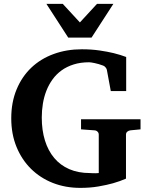

<svg xmlns="http://www.w3.org/2000/svg" viewBox="-20 -937 756 974"><path d="M642.1 -275.9Q632.8 -274.9 626 -269.3Q619.1 -263.7 619.1 -253.9V-30.8Q589.4 -17.6 553.2 -7.3Q522 1.5 479.7 8.8Q437.5 16.1 387.2 16.1Q312 16.1 248 -9Q184.1 -34.2 137.2 -80.6Q90.3 -127 63.7 -191.9Q37.1 -256.8 37.1 -336.9Q37.1 -418 64 -482.9Q90.8 -547.9 138.4 -593.3Q186 -638.7 251.7 -662.8Q317.4 -687 395 -687Q444.3 -687 485.4 -680.9Q526.4 -674.8 556.6 -667.5Q591.8 -658.7 620.1 -647.9V-475.1H542L522 -583Q521 -588.4 515.6 -595Q510.3 -601.6 503.9 -604Q480.5 -612.8 460.4 -616.9Q440.4 -621.1 432.1 -621.1Q388.7 -621.1 353.8 -610.1Q318.8 -599.1 292.2 -579.8Q265.6 -560.5 246.6 -534.2Q227.5 -507.8 215.3 -476.6Q203.1 -445.3 197.5 -410.9Q191.9 -376.5 191.9 -340.8Q191.9 -276.4 208 -224.4Q224.1 -172.4 255.1 -135.5Q286.1 -98.6 331.5 -78.9Q377 -59.1 436 -59.1Q442.9 -59.1 452.9 -58.3Q462.9 -57.6 481 -59.1V-253.9Q481 -263.7 474.1 -269.8Q467.3 -275.9 458 -275.9L391.1 -280.8V-332H692.9V-280.8ZM444.3 -746.1H326.2L215.3 -917.5H298.3L385.3 -823.2L472.2 -917.5H555.2Z"/></svg>

Font: Charis SIL
Style: Bold
Weight: 700
Foundry: SIL International
Version: Version 4.112